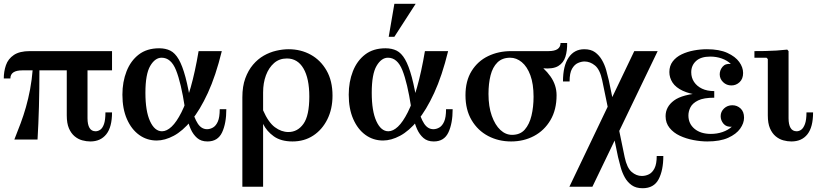

<svg xmlns="http://www.w3.org/2000/svg" viewBox="-20 -740 4331 1018"><path d="M574 -367H99Q35 -367 35 -324H0Q0 -361 11.5 -394.5Q23 -428 53.5 -448.5Q84 -469 138 -469H574ZM444 -392V-113Q444 -80 454.5 -62Q465 -44 487 -44Q500 -44 512 -52.5Q524 -61 531.5 -82.5Q539 -104 539 -144H574Q574 -66 543.5 -28Q513 10 459 10Q438 10 416 4Q394 -2 375.5 -17.5Q357 -33 345.5 -59.5Q334 -86 334 -128V-392ZM154 -377H189Q189 -265 186.5 -174Q184 -83 179 0H56Q74 -45 89.5 -86.5Q105 -128 117.5 -172Q130 -216 139.5 -266Q149 -316 154 -377Z M811 5Q759 5 718 -24.5Q677 -54 653 -108.5Q629 -163 629 -238Q629 -306 651 -362Q673 -418 716 -451Q759 -484 824 -484Q858 -484 883 -471.5Q908 -459 927.5 -425.5Q947 -392 963.5 -330.5Q980 -269 995 -171H960Q940 -301 913.5 -367.5Q887 -434 837 -434Q802 -434 776.5 -390.5Q751 -347 751 -248Q751 -151 775.5 -97.5Q800 -44 839 -44Q864 -44 890 -68.5Q916 -93 942 -144.5Q968 -196 991 -276.5Q1014 -357 1033 -469H1156Q1124 -338 1082 -247Q1040 -156 994 -100.5Q948 -45 901 -20Q854 5 811 5ZM1080 10Q1046 10 1025 -8.5Q1004 -27 991.5 -55Q979 -83 972.5 -114.5Q966 -146 960 -171H995Q1009 -115 1028.5 -85Q1048 -55 1078 -55Q1094 -55 1109.5 -64Q1125 -73 1135 -95.5Q1145 -118 1145 -161H1180Q1180 -86 1157.5 -38Q1135 10 1080 10Z M1510 -479Q1575 -479 1627.5 -450Q1680 -421 1711.5 -366Q1743 -311 1743 -233Q1743 -162 1715.5 -107Q1688 -52 1640.5 -21Q1593 10 1531 10Q1470 10 1432 -17Q1394 -44 1375 -83V-155Q1403 -91 1437.5 -65.5Q1472 -40 1509 -40Q1558 -40 1589 -83.5Q1620 -127 1620 -228Q1620 -324 1589 -377Q1558 -430 1501 -430Q1461 -430 1433 -405.5Q1405 -381 1390 -340.5Q1375 -300 1375 -250V250H1265V-224Q1265 -282 1280.5 -324.5Q1296 -367 1321.5 -397Q1347 -427 1378.5 -445Q1410 -463 1444.5 -471Q1479 -479 1510 -479Z M2011 5Q1959 5 1918 -24.5Q1877 -54 1853 -108.5Q1829 -163 1829 -238Q1829 -306 1851 -362Q1873 -418 1916 -451Q1959 -484 2024 -484Q2058 -484 2083 -471.5Q2108 -459 2127.5 -425.5Q2147 -392 2163.5 -330.5Q2180 -269 2195 -171H2160Q2140 -301 2113.5 -367.5Q2087 -434 2037 -434Q2002 -434 1976.5 -390.5Q1951 -347 1951 -248Q1951 -151 1975.5 -97.5Q2000 -44 2039 -44Q2064 -44 2090 -68.5Q2116 -93 2142 -144.5Q2168 -196 2191 -276.5Q2214 -357 2233 -469H2356Q2324 -338 2282 -247Q2240 -156 2194 -100.5Q2148 -45 2101 -20Q2054 5 2011 5ZM2280 10Q2246 10 2225 -8.5Q2204 -27 2191.5 -55Q2179 -83 2172.5 -114.5Q2166 -146 2160 -171H2195Q2209 -115 2228.5 -85Q2248 -55 2278 -55Q2294 -55 2309.5 -64Q2325 -73 2335 -95.5Q2345 -118 2345 -161H2380Q2380 -86 2357.5 -38Q2335 10 2280 10ZM2041 -545 2071 -720H2184L2071 -545Z M2690 -469H2888Q2952 -469 2952 -512H2987Q2988 -472 2978 -439.5Q2968 -407 2940 -390Q2912 -373 2858 -378L2809 -383ZM2570 -242Q2570 -175 2587.5 -126Q2605 -77 2633 -51Q2661 -25 2695 -25L2690 10Q2623 10 2568 -19Q2513 -48 2480.5 -103Q2448 -158 2448 -235Q2448 -311 2480.5 -363.5Q2513 -416 2568 -442.5Q2623 -469 2690 -469L2685 -434Q2643 -434 2617.5 -409Q2592 -384 2581 -340.5Q2570 -297 2570 -242ZM2809 -227Q2809 -295 2792 -341Q2775 -387 2746.5 -410.5Q2718 -434 2685 -434L2690 -469Q2757 -450 2811.5 -415.5Q2866 -381 2898.5 -335Q2931 -289 2931 -235Q2931 -158 2898.5 -103Q2866 -48 2811.5 -19Q2757 10 2690 10L2695 -25Q2738 -25 2762.5 -53Q2787 -81 2798 -127Q2809 -173 2809 -227Z M3462 87H3497Q3497 163 3472 210.5Q3447 258 3387 258Q3352 258 3329.5 242Q3307 226 3293 201Q3279 176 3271 147Q3263 118 3257 93L3173 -314Q3161 -371 3135 -392.5Q3109 -414 3079 -414Q3063 -414 3044.5 -406Q3026 -398 3013 -375.5Q3000 -353 3000 -308H2965Q2965 -391 2995 -435Q3025 -479 3078 -479Q3113 -479 3135 -463Q3157 -447 3171.5 -422Q3186 -397 3194 -368.5Q3202 -340 3208 -314L3292 93Q3304 150 3329 171.5Q3354 193 3383 193Q3403 193 3421 184Q3439 175 3450.5 152Q3462 129 3462 87ZM3343 -469H3467L3121 250H2999Z M3509 -124Q3509 -174 3553.5 -207Q3598 -240 3702 -247L3700 -234Q3638 -241 3600.5 -258.5Q3563 -276 3546 -302Q3529 -328 3529 -358Q3529 -391 3547 -414.5Q3565 -438 3594.5 -452Q3624 -466 3659 -472.5Q3694 -479 3728 -479Q3794 -479 3836.5 -459.5Q3879 -440 3899.5 -411.5Q3920 -383 3920 -353Q3920 -322 3901.5 -304.5Q3883 -287 3858 -287Q3832 -287 3814 -304.5Q3796 -322 3796 -346Q3796 -368 3811 -386Q3826 -404 3855 -401Q3835 -420 3806.5 -430Q3778 -440 3746 -440Q3696 -440 3670.5 -416.5Q3645 -393 3645 -357Q3645 -328 3660 -305.5Q3675 -283 3702 -270Q3729 -257 3767 -257V-222Q3711 -222 3681.5 -207.5Q3652 -193 3641 -171.5Q3630 -150 3630 -128Q3630 -84 3662.5 -57Q3695 -30 3749 -30Q3782 -30 3811 -40Q3840 -50 3860 -68Q3831 -66 3816 -84Q3801 -102 3801 -124Q3801 -148 3819 -165Q3837 -182 3863 -182Q3888 -182 3906.5 -165Q3925 -148 3925 -116Q3925 -87 3904.5 -58Q3884 -29 3841 -9.5Q3798 10 3730 10Q3695 10 3656 2.5Q3617 -5 3584 -20.5Q3551 -36 3530 -62Q3509 -88 3509 -124Z M4176 10Q4155 10 4133 4Q4111 -2 4092.5 -17.5Q4074 -33 4062.5 -59.5Q4051 -86 4051 -128V-427L4044 -434H3980V-469Q4006 -469 4036.5 -469.5Q4067 -470 4097.5 -472Q4128 -474 4154 -477L4161 -469V-113Q4161 -80 4171.5 -62Q4182 -44 4204 -44Q4217 -44 4228.5 -52.5Q4240 -61 4248 -82.5Q4256 -104 4256 -144H4291Q4291 -66 4261 -28Q4231 10 4176 10Z"/></svg>

Font: Brygada 1918 SemiBold
Style: Regular
Weight: 600
Designer: Mateusz Machalski | Borys Kosmynka | Przemek Hoffer
Foundry: NIEPODLEGLA 2018
Version: Version 3.006